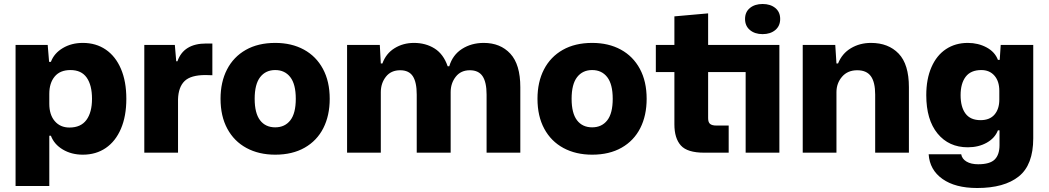

<svg xmlns="http://www.w3.org/2000/svg" viewBox="-20 -765 5255 962"><path d="M58 -540H219L226 -455H235Q251 -498 294.5 -524Q338 -550 395 -550Q461 -550 510 -516.5Q559 -483 586 -420Q613 -357 613 -270Q613 -183 586 -120Q559 -57 510 -23.5Q461 10 395 10Q338 10 294.5 -16Q251 -42 235 -85H227V167H58ZM441 -270Q441 -338 414.5 -376Q388 -414 333 -414Q281 -414 254 -381.5Q227 -349 227 -295V-245Q227 -190 254.5 -158Q282 -126 328 -126Q385 -126 413 -164Q441 -202 441 -270Z M703 -540H856L863 -458H869Q900 -547 1013 -547H1044V-388L1010 -389Q936 -389 905 -359Q874 -329 872 -268V0H703Z M1085 -270Q1085 -354 1117.5 -417Q1150 -480 1211.5 -515Q1273 -550 1359 -550Q1441 -550 1502.5 -516.5Q1564 -483 1598 -420Q1632 -357 1632 -270Q1632 -186 1600 -123Q1568 -60 1506.5 -25Q1445 10 1359 10Q1277 10 1215 -23.5Q1153 -57 1119 -120Q1085 -183 1085 -270ZM1462 -270Q1462 -343 1434.5 -378.5Q1407 -414 1359 -414Q1311 -414 1283.5 -378.5Q1256 -343 1256 -270Q1256 -198 1283 -162.5Q1310 -127 1359 -127Q1407 -127 1434.5 -162Q1462 -197 1462 -270Z M1719 -540H1883L1888 -447H1896Q1914 -497 1957 -523.5Q2000 -550 2054 -550Q2113 -550 2157.5 -522Q2202 -494 2223 -433H2231Q2248 -490 2295 -520Q2342 -550 2404 -550Q2487 -550 2537 -496Q2587 -442 2587 -328V0H2418V-291Q2418 -353 2398 -383Q2378 -413 2334 -413Q2289 -413 2263.5 -380.5Q2238 -348 2238 -303V0H2068V-291Q2068 -353 2048.5 -383Q2029 -413 1985 -413Q1939 -413 1913.5 -380.5Q1888 -348 1888 -303V0H1719Z M2673 -270Q2673 -354 2705.5 -417Q2738 -480 2799.5 -515Q2861 -550 2947 -550Q3029 -550 3090.5 -516.5Q3152 -483 3186 -420Q3220 -357 3220 -270Q3220 -186 3188 -123Q3156 -60 3094.5 -25Q3033 10 2947 10Q2865 10 2803 -23.5Q2741 -57 2707 -120Q2673 -183 2673 -270ZM3050 -270Q3050 -343 3022.5 -378.5Q2995 -414 2947 -414Q2899 -414 2871.5 -378.5Q2844 -343 2844 -270Q2844 -198 2871 -162.5Q2898 -127 2947 -127Q2995 -127 3022.5 -162Q3050 -197 3050 -270Z M3359 -142V-404H3266V-540H3359V-683L3528 -698V-540H3885V0H3716V-404H3528V-173Q3528 -152 3538 -144Q3548 -136 3569 -136H3631V0H3508Q3424 0 3391.5 -36Q3359 -72 3359 -142ZM3713 -670Q3713 -705 3737.5 -725Q3762 -745 3801 -745Q3840 -745 3864.5 -725Q3889 -705 3889 -670Q3889 -635 3864.5 -614.5Q3840 -594 3801 -594Q3762 -594 3737.5 -614.5Q3713 -635 3713 -670Z M4002 -540H4165L4171 -447H4179Q4199 -497 4243.5 -523.5Q4288 -550 4344 -550Q4431 -550 4482.5 -496.5Q4534 -443 4534 -328V0H4365V-291Q4365 -353 4343.5 -383Q4322 -413 4275 -413Q4227 -413 4199 -380.5Q4171 -348 4171 -303V0H4002Z M4633 8H4796Q4800 31 4822.5 44.5Q4845 58 4881 58Q4940 58 4964 34Q4988 10 4988 -38V-112H4980Q4965 -73 4924 -50Q4883 -27 4829 -27Q4734 -27 4677.5 -96Q4621 -165 4621 -288Q4621 -369 4647 -428.5Q4673 -488 4720 -519Q4767 -550 4829 -550Q4881 -550 4923 -527.5Q4965 -505 4980 -465H4989L4994 -540H5157V-72Q5157 61 5084.5 119Q5012 177 4876 177Q4766 177 4702 131.5Q4638 86 4633 8ZM4987 -266V-310Q4987 -358 4962.5 -386Q4938 -414 4897 -414Q4844 -414 4818.5 -380.5Q4793 -347 4793 -288Q4793 -229 4817.5 -196Q4842 -163 4893 -163Q4939 -163 4963 -191Q4987 -219 4987 -266Z"/></svg>

Font: Mona Sans ExtraBold
Style: Regular
Weight: 800
Designer: Deni Anggara
Foundry: GitHub
Version: Version 2.000